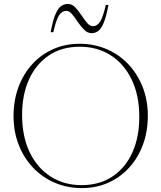

<svg xmlns="http://www.w3.org/2000/svg" viewBox="-20 -948 822 978"><path d="M385 -725Q459.5 -725 523 -697.8Q586.5 -670.5 633.5 -621Q680.5 -571.5 706.8 -504.5Q733 -437.5 733 -358Q733 -278 708 -210.8Q683 -143.5 637.8 -94Q592.5 -44.5 531.2 -17.2Q470 10 397 10Q322.5 10 259 -17.2Q195.5 -44.5 148.5 -94Q101.5 -143.5 75.2 -210.5Q49 -277.5 49 -357Q49 -437 74 -504.2Q99 -571.5 144.2 -621Q189.5 -670.5 251 -697.8Q312.5 -725 385 -725ZM395 -5Q488 -5 554 -49.8Q620 -94.5 654.8 -172.5Q689.5 -250.5 689.5 -351.5Q689.5 -463 650.5 -543.2Q611.5 -623.5 543.2 -666.8Q475 -710 387 -710Q294 -710 228.2 -665.2Q162.5 -620.5 127.5 -542.5Q92.5 -464.5 92.5 -363.5Q92.5 -252 131.5 -171.8Q170.5 -91.5 238.8 -48.2Q307 -5 395 -5ZM532.5 -923Q521 -861 507.5 -830Q494 -799 478.8 -789Q463.5 -779 447.5 -779Q426 -779 408.8 -796.2Q391.5 -813.5 376.5 -835.8Q361.5 -858 347.5 -875.2Q333.5 -892.5 317.5 -892.5Q296 -892.5 281 -870.2Q266 -848 251.5 -784H238Q249.5 -846.5 263.2 -877.2Q277 -908 292.8 -918Q308.5 -928 325.5 -928Q346.5 -928 363 -910.8Q379.5 -893.5 394.2 -871.2Q409 -849 423.2 -831.8Q437.5 -814.5 453 -814.5Q474.5 -814.5 489.5 -837Q504.5 -859.5 519 -923Z"/></svg>

Font: Newsreader 72pt ExtraLight
Style: Regular
Weight: 275
Designer: Hugues Gentile
Foundry: Production Type
Version: Version 1.003; ttfautohint (v1.8.3)